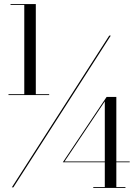

<svg xmlns="http://www.w3.org/2000/svg" viewBox="-20 -826 680 949"><path d="M38.5 100 520 -650H527.5L46 100ZM22 -356V-360.5H223V-356ZM441 103V98.5H498V-325L299 -28H621V-24H290.5L507 -347H555V98.5H600V103ZM100 -357.5V-801.5H32V-806H157V-357.5Z"/></svg>

Font: Bodoni Moda 28pt
Style: Regular
Weight: 400
Designer: Owen Earl
Foundry: indestructible type
Version: Version 2.005